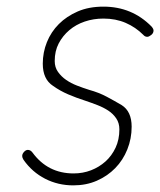

<svg xmlns="http://www.w3.org/2000/svg" viewBox="-20 -570 483 579"><path d="M437 -490Q443 -483 443 -478Q443 -470 436 -464.5Q429 -459 424 -459Q417 -459 412 -465Q389 -488 359 -501Q329 -514 292 -514Q262 -514 235.5 -505Q209 -496 189 -479Q169 -462 157 -439Q145 -416 145 -386Q145 -367 155 -353Q165 -339 179.5 -329Q194 -319 212 -312Q230 -305 249 -299Q278 -291 301.5 -278.5Q325 -266 347 -253Q377 -234 377 -188Q377 -152 364 -119.5Q351 -87 327.5 -63Q304 -39 272 -25Q240 -11 201 -11Q155 -11 116 -31Q77 -51 51 -88Q47 -94 47 -100Q47 -106 52.5 -112Q58 -118 64 -118Q72 -118 78 -110Q124 -47 202 -47Q230 -47 254.5 -56.5Q279 -66 298 -83Q317 -100 328.5 -124.5Q340 -149 340 -180Q340 -199 330.5 -213Q321 -227 306.5 -236.5Q292 -246 274 -253Q256 -260 238 -266Q210 -275 185.5 -285.5Q161 -296 140 -311Q109 -331 109 -378Q109 -412 121.5 -443Q134 -474 157.5 -497.5Q181 -521 214.5 -535.5Q248 -550 292 -550Q378 -550 437 -490Z"/></svg>

Font: Gruenewald VA
Style: Regular
Weight: 400
Designer: Peter Wiegel
Foundry: Peter Wiegel, nach dem Schriftentwurf von Dr. H. Gr¸newald
Version: Version 0.007